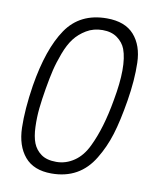

<svg xmlns="http://www.w3.org/2000/svg" viewBox="-78 -726 656 798"><g transform="rotate(10 250.0 -327.5)"><path d="M309 -665Q386 -665 424.5 -621.5Q463 -578 465 -505Q467 -432 452.5 -343.5Q438 -255 420 -197Q402 -139 372 -90Q312 10 193 10Q118 10 80 -35Q42 -80 40 -156.5Q38 -233 54 -336Q80 -495 138 -580Q196 -665 309 -665ZM280 -65Q314 -88 336 -134Q375 -214 396 -336Q423 -482 397 -552Q387 -578 362.5 -596Q338 -614 300 -614Q262 -614 232 -596Q202 -578 182.5 -552.5Q163 -527 148 -487Q133 -447 125 -413.5Q117 -380 109 -333Q101 -286 97 -248Q93 -210 94.5 -169Q96 -128 106.5 -101.5Q117 -75 140.5 -58Q164 -41 204.5 -41Q245 -41 280 -65Z"/></g></svg>

Font: TypoPRO Lekton
Style: Italic
Weight: 400
Italic angle: -9.3°
Designer: Paolo Mazzetti, Luciano Perondi, Raffaele Flato, Elena Papassissa, Emilio Macchia, Michela Povoleri, Tobias Seemiller, R
Version: Version 3.000